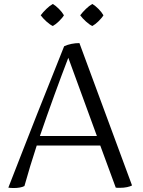

<svg xmlns="http://www.w3.org/2000/svg" viewBox="-20 -938 719 967"><path d="M22 7Q55 -77 92 -172.5Q129 -268 166.5 -362.5Q204 -457 239.5 -545.5Q275 -634 303 -705Q320 -713 340 -717Q360 -721 380 -721L645 -4Q636 1 620 4.5Q604 8 582 8Q577 8 572.5 8Q568 8 563 7L485 -205H165Q130 -98 103 -1Q94 4 79.5 6.5Q65 9 50 9Q41 9 34 8.5Q27 8 22 7ZM324 -647Q289 -556 252.5 -455.5Q216 -355 181 -253H468ZM302 -861Q298 -854 291 -846Q284 -838 276.5 -830.5Q269 -823 261 -817Q253 -811 246 -807Q231 -814 213.5 -830Q196 -846 185 -861Q197 -877 213.5 -893Q230 -909 246 -918Q260 -910 276.5 -893.5Q293 -877 302 -861ZM501 -861Q497 -854 490 -846Q483 -838 475.5 -830.5Q468 -823 460 -817Q452 -811 445 -807Q430 -814 412.5 -830Q395 -846 384 -861Q396 -877 412.5 -893Q429 -909 445 -918Q459 -910 475.5 -893.5Q492 -877 501 -861Z"/></svg>

Font: Gotu
Style: Regular
Weight: 400
Designer: Sarang Kulkarni & Kailash Malviya
Foundry: Ek Type
Version: Version 2.320;hotconv 1.0.109;makeotfexe 2.5.65596; ttfautoh